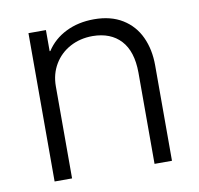

<svg xmlns="http://www.w3.org/2000/svg" viewBox="-64 -589 681 656"><g transform="rotate(-10 276.0 -261.0)"><path d="M74.2 -514.6H134.8V-441.4H137.2Q162.1 -480 205.1 -501.2Q248 -522.5 302.7 -522.5Q360.8 -522.5 401.1 -497.6Q441.4 -472.7 461.4 -429.4Q481.4 -386.2 481.4 -331.1V0H420.9V-317.4Q420.4 -390.6 385.5 -428.5Q350.6 -466.3 288.1 -466.8Q244.6 -466.8 209.7 -448Q174.8 -429.2 154.8 -395.5Q134.8 -361.8 134.8 -319.3V0H74.2Z"/></g></svg>

Font: Reddit Sans Chocolate Light
Style: Regular
Weight: 300
Designer: Stephen Hutchings
Foundry: Reddit
Version: Version 1.013